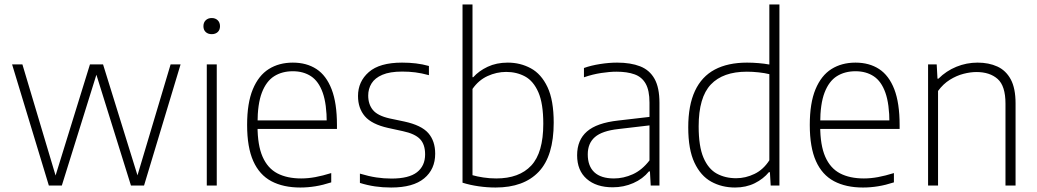

<svg xmlns="http://www.w3.org/2000/svg" viewBox="-20 -828 4629 857"><path d="M198 0 34 -540.5H80L232 -31.5H224L381.5 -540.5H440L598 -31.5H589.5L741.5 -540.5H786L623 0H564.5L406 -508H414.5L256 0Z M903 0V-540.5H947.5V0ZM925 -675.5Q908.5 -675.5 898.2 -685Q888 -694.5 888 -711Q888 -727.5 898.2 -737.5Q908.5 -747.5 925 -747.5Q941.5 -747.5 951.8 -737.5Q962 -727.5 962 -711Q962 -694.5 951.8 -685Q941.5 -675.5 925 -675.5Z M1320.5 9Q1244.5 9 1191.2 -19.2Q1138 -47.5 1110.5 -109Q1083 -170.5 1083 -270.5Q1083 -368 1108.5 -429.5Q1134 -491 1179.8 -519.8Q1225.5 -548.5 1287 -548.5Q1348.5 -548.5 1392.5 -519.8Q1436.5 -491 1460.2 -429.5Q1484 -368 1484 -270V-252.5H1105.5V-290.5H1453L1438.5 -278Q1438.5 -363.5 1420.5 -414.2Q1402.5 -465 1368.5 -487.5Q1334.5 -510 1287 -510Q1239 -510 1203.8 -487.8Q1168.5 -465.5 1149 -414.8Q1129.5 -364 1129.5 -278V-265.5Q1129.5 -180 1152 -128.5Q1174.5 -77 1218 -54.2Q1261.5 -31.5 1324.5 -31.5Q1355 -31.5 1387.5 -37.5Q1420 -43.5 1458.5 -55.5V-14Q1421.5 -2 1387.8 3.5Q1354 9 1320.5 9Z M1726 9Q1688 9 1654 4Q1620 -1 1586.5 -11.5V-53Q1626.5 -41 1659.8 -36Q1693 -31 1727.5 -31Q1805 -31 1841.2 -59.2Q1877.5 -87.5 1877.5 -139Q1877.5 -183.5 1854.8 -207.2Q1832 -231 1778.5 -242.5L1712 -257Q1639 -273.5 1608.5 -309.2Q1578 -345 1578 -399.5Q1578 -464 1626.2 -506.2Q1674.5 -548.5 1774.5 -548.5Q1807 -548.5 1836.5 -545Q1866 -541.5 1894.5 -533.5V-492.5Q1861.5 -501.5 1833.8 -505Q1806 -508.5 1775 -508.5Q1720 -508.5 1686.8 -494.2Q1653.5 -480 1638.5 -455.8Q1623.5 -431.5 1623.5 -401.5Q1623.5 -362.5 1644.5 -337Q1665.5 -311.5 1718.5 -299.5L1785 -285.5Q1861 -269 1891.8 -233.8Q1922.5 -198.5 1922.5 -142Q1922.5 -72.5 1873.2 -31.8Q1824 9 1726 9Z M2192 9Q2154.5 9 2116.2 3.5Q2078 -2 2044.5 -12.5V-808H2089V-483.5H2092.5Q2117.5 -511.5 2156.8 -530Q2196 -548.5 2246.5 -548.5Q2302.5 -548.5 2349.2 -523.2Q2396 -498 2423.8 -439.2Q2451.5 -380.5 2451.5 -280.5Q2451.5 -132 2384.8 -61.5Q2318 9 2192 9ZM2195 -31.5Q2297.5 -31.5 2351.2 -89Q2405 -146.5 2405 -275.5Q2405 -366 2383 -416.2Q2361 -466.5 2323.5 -486.8Q2286 -507 2239.5 -507Q2196.5 -507 2156.2 -488.5Q2116 -470 2089 -431V-46Q2109.5 -40 2137.5 -35.8Q2165.5 -31.5 2195 -31.5Z M2715 8Q2641.5 8 2598.8 -29.5Q2556 -67 2556 -135Q2556 -203 2600 -241.2Q2644 -279.5 2739.5 -290L2899 -308.5L2902 -271L2740 -252Q2667.5 -244 2635.5 -216.2Q2603.5 -188.5 2603.5 -139Q2603.5 -86.5 2633 -59Q2662.5 -31.5 2720.5 -31.5Q2763 -31.5 2804.5 -50.2Q2846 -69 2879 -112V-370Q2879 -424.5 2862 -454.5Q2845 -484.5 2812.2 -496.2Q2779.5 -508 2732 -508Q2701.5 -508 2663.5 -502.2Q2625.5 -496.5 2586.5 -483V-524.5Q2618.5 -536 2658.5 -542.2Q2698.5 -548.5 2734.5 -548.5Q2795 -548.5 2837.2 -532Q2879.5 -515.5 2901.5 -476.2Q2923.5 -437 2923.5 -369V0H2884.5L2881 -63H2876.5Q2849.5 -29.5 2806.8 -10.8Q2764 8 2715 8Z M3261 9Q3202 9 3154.8 -17Q3107.5 -43 3079.8 -101.8Q3052 -160.5 3052 -259.5Q3052 -358 3082 -422.2Q3112 -486.5 3170.5 -517.5Q3229 -548.5 3314.5 -548.5Q3340.5 -548.5 3366.5 -546.2Q3392.5 -544 3414 -540V-808H3459V0H3420L3416.5 -59.5H3412Q3387.5 -29.5 3348.8 -10.2Q3310 9 3261 9ZM3266 -32.5Q3308 -32.5 3347.8 -51.8Q3387.5 -71 3414 -112.5V-497Q3394 -502 3366.8 -505Q3339.5 -508 3313.5 -508Q3207 -508 3152.8 -450.8Q3098.5 -393.5 3098.5 -264Q3098.5 -174.5 3120 -124.2Q3141.5 -74 3179.2 -53.2Q3217 -32.5 3266 -32.5Z M3832 9Q3756 9 3702.8 -19.2Q3649.5 -47.5 3622 -109Q3594.5 -170.5 3594.5 -270.5Q3594.5 -368 3620 -429.5Q3645.5 -491 3691.2 -519.8Q3737 -548.5 3798.5 -548.5Q3860 -548.5 3904 -519.8Q3948 -491 3971.8 -429.5Q3995.5 -368 3995.5 -270V-252.5H3617V-290.5H3964.5L3950 -278Q3950 -363.5 3932 -414.2Q3914 -465 3880 -487.5Q3846 -510 3798.5 -510Q3750.5 -510 3715.2 -487.8Q3680 -465.5 3660.5 -414.8Q3641 -364 3641 -278V-265.5Q3641 -180 3663.5 -128.5Q3686 -77 3729.5 -54.2Q3773 -31.5 3836 -31.5Q3866.5 -31.5 3899 -37.5Q3931.5 -43.5 3970 -55.5V-14Q3933 -2 3899.2 3.5Q3865.5 9 3832 9Z M4122.5 0V-540.5H4161L4164.5 -477H4169Q4203.5 -511.5 4248.8 -530Q4294 -548.5 4343.5 -548.5Q4393.5 -548.5 4431.8 -531Q4470 -513.5 4491.5 -473.8Q4513 -434 4513 -366.5V0H4468V-365.5Q4468 -444.5 4433 -475.5Q4398 -506.5 4338.5 -506.5Q4311.5 -506.5 4280.5 -498.5Q4249.5 -490.5 4219.8 -472Q4190 -453.5 4167 -422V0Z"/></svg>

Font: Encode Sans Condensed Thin ExtraLight
Style: Regular
Weight: 250
Version: Version 3.002